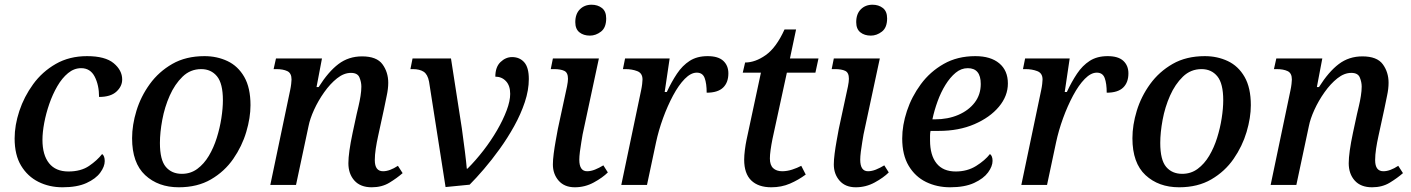

<svg xmlns="http://www.w3.org/2000/svg" viewBox="-20 -784 5984 814"><path d="M245 10Q189 10 143 -13Q97 -36 69.5 -81.5Q42 -127 42 -197Q42 -253 62 -313.5Q82 -374 120.5 -427Q159 -480 216.5 -513Q274 -546 349 -546Q426 -546 462 -516Q498 -486 498 -447Q498 -418 473.5 -395.5Q449 -373 400 -373Q400 -423 381.5 -459Q363 -495 324 -495Q294 -495 268.5 -474Q243 -453 223 -418.5Q203 -384 189 -343.5Q175 -303 167.5 -263Q160 -223 160 -191Q160 -127 188 -92Q216 -57 270 -57Q323 -57 357.5 -80.5Q392 -104 413 -131Q424 -123 424 -101Q424 -78 405 -52Q386 -26 346.5 -8Q307 10 245 10Z M738 10Q651 10 595.5 -41.5Q540 -93 540 -198Q540 -254 558.5 -314.5Q577 -375 615 -427.5Q653 -480 710.5 -513Q768 -546 847 -546Q900 -546 944.5 -525Q989 -504 1015.5 -458Q1042 -412 1042 -338Q1042 -285 1024 -224.5Q1006 -164 969 -110.5Q932 -57 874.5 -23.5Q817 10 738 10ZM751 -47Q788 -47 816.5 -68Q845 -89 865.5 -123.5Q886 -158 899 -199.5Q912 -241 918.5 -283Q925 -325 925 -359Q925 -430 900 -460.5Q875 -491 833 -491Q787 -491 754 -459Q721 -427 699.5 -378.5Q678 -330 668 -276Q658 -222 658 -178Q658 -106 683 -76.5Q708 -47 751 -47Z M1556 10Q1508 10 1482.5 -18.5Q1457 -47 1457 -92Q1457 -136 1475 -221L1492 -300Q1495 -313 1500 -334Q1505 -355 1508.5 -377Q1512 -399 1512 -417Q1512 -436 1504 -455.5Q1496 -475 1468 -475Q1438 -475 1409 -452Q1380 -429 1354.5 -393Q1329 -357 1311.5 -318.5Q1294 -280 1288 -249L1235 0H1126L1210 -401Q1213 -415 1214.5 -428Q1216 -441 1216 -447Q1216 -474 1198 -482.5Q1180 -491 1151 -491H1140L1150 -536H1345L1322 -415H1331Q1372 -480 1415 -512.5Q1458 -545 1515 -545Q1577 -545 1601.5 -511.5Q1626 -478 1626 -433Q1626 -408 1619.5 -378Q1613 -348 1608 -322L1583 -207Q1577 -180 1573 -153.5Q1569 -127 1569 -105Q1569 -58 1604 -58Q1632 -58 1667 -81L1687 -50Q1663 -29 1631 -9.5Q1599 10 1556 10Z M1799 -438Q1793 -469 1776 -480Q1759 -491 1730 -491H1720L1729 -536H1892L1938 -240Q1945 -190 1951 -142Q1957 -94 1959 -69H1962Q1997 -104 2029.5 -146Q2062 -188 2087.5 -232Q2113 -276 2128 -316Q2143 -356 2143 -386Q2143 -421 2125 -440Q2107 -459 2080 -459Q2080 -500 2102 -521Q2124 -542 2151 -542Q2183 -542 2202.5 -520Q2222 -498 2222 -449Q2222 -402 2205 -351Q2188 -300 2160 -249.5Q2132 -199 2098.5 -152.5Q2065 -106 2031.5 -67Q1998 -28 1971 -1L1869 9Z M2481 -633Q2454 -633 2436.5 -647Q2419 -661 2419 -690Q2419 -725 2438.5 -744.5Q2458 -764 2488 -764Q2514 -764 2532 -750Q2550 -736 2550 -706Q2550 -667 2528 -650Q2506 -633 2481 -633ZM2417 10Q2373 10 2348.5 -18Q2324 -46 2324 -87Q2324 -106 2327.5 -133Q2331 -160 2336 -187.5Q2341 -215 2345 -237L2384 -418Q2388 -438 2388 -450Q2388 -476 2372.5 -483.5Q2357 -491 2329 -491H2315L2324 -536H2519L2450 -214Q2448 -201 2444.5 -181Q2441 -161 2438.5 -140.5Q2436 -120 2436 -107Q2436 -58 2469 -58Q2485 -58 2502.5 -65Q2520 -72 2538 -83L2557 -53Q2535 -31 2497.5 -10.5Q2460 10 2417 10Z M2698 -401Q2701 -415 2702.5 -428Q2704 -441 2704 -447Q2704 -474 2681.5 -482.5Q2659 -491 2632 -491H2621L2630 -536H2819L2798 -394H2807Q2827 -437 2850 -471.5Q2873 -506 2904 -526Q2935 -546 2980 -546Q3025 -546 3046.5 -526Q3068 -506 3068 -473Q3068 -434 3045.5 -412.5Q3023 -391 2976 -391Q2976 -430 2967.5 -453Q2959 -476 2934 -476Q2909 -476 2883 -449.5Q2857 -423 2833.5 -379Q2810 -335 2791 -283Q2772 -231 2761 -179L2723 0H2614Z M3250 10Q3195 10 3165 -19Q3135 -48 3135 -107Q3135 -125 3138 -148.5Q3141 -172 3145 -191L3206 -476H3129L3139 -519Q3182 -519 3226.5 -550.5Q3271 -582 3306 -659H3355L3329 -536H3450L3437 -476H3316L3255 -195Q3250 -170 3247 -148.5Q3244 -127 3244 -112Q3244 -84 3258 -71Q3272 -58 3296 -58Q3317 -58 3338.5 -65Q3360 -72 3377 -81L3396 -44Q3365 -21 3329 -5.5Q3293 10 3250 10Z M3672 -633Q3645 -633 3627.5 -647Q3610 -661 3610 -690Q3610 -725 3629.5 -744.5Q3649 -764 3679 -764Q3705 -764 3723 -750Q3741 -736 3741 -706Q3741 -667 3719 -650Q3697 -633 3672 -633ZM3608 10Q3564 10 3539.5 -18Q3515 -46 3515 -87Q3515 -106 3518.5 -133Q3522 -160 3527 -187.5Q3532 -215 3536 -237L3575 -418Q3579 -438 3579 -450Q3579 -476 3563.5 -483.5Q3548 -491 3520 -491H3506L3515 -536H3710L3641 -214Q3639 -201 3635.5 -181Q3632 -161 3629.5 -140.5Q3627 -120 3627 -107Q3627 -58 3660 -58Q3676 -58 3693.5 -65Q3711 -72 3729 -83L3748 -53Q3726 -31 3688.5 -10.5Q3651 10 3608 10Z M4008 10Q3952 10 3906 -12.5Q3860 -35 3832.5 -81Q3805 -127 3805 -197Q3805 -253 3825 -313.5Q3845 -374 3884 -427Q3923 -480 3981 -513Q4039 -546 4115 -546Q4180 -546 4216.5 -515.5Q4253 -485 4253 -430Q4253 -377 4215 -331.5Q4177 -286 4111 -257.5Q4045 -229 3960 -229H3925Q3923 -219 3923 -208.5Q3923 -198 3923 -189Q3923 -126 3950.5 -91.5Q3978 -57 4032 -57Q4081 -57 4118.5 -80.5Q4156 -104 4177 -131Q4188 -123 4188 -102Q4188 -79 4169 -53Q4150 -27 4110 -8.5Q4070 10 4008 10ZM3943 -278Q3999 -278 4043 -297Q4087 -316 4112.5 -349.5Q4138 -383 4138 -428Q4138 -495 4083 -495Q4055 -495 4031.5 -475.5Q4008 -456 3988.5 -424.5Q3969 -393 3955 -354.5Q3941 -316 3933 -278Z M4394 -401Q4397 -415 4398.5 -428Q4400 -441 4400 -447Q4400 -474 4377.5 -482.5Q4355 -491 4328 -491H4317L4326 -536H4515L4494 -394H4503Q4523 -437 4546 -471.5Q4569 -506 4600 -526Q4631 -546 4676 -546Q4721 -546 4742.5 -526Q4764 -506 4764 -473Q4764 -434 4741.5 -412.5Q4719 -391 4672 -391Q4672 -430 4663.5 -453Q4655 -476 4630 -476Q4605 -476 4579 -449.5Q4553 -423 4529.5 -379Q4506 -335 4487 -283Q4468 -231 4457 -179L4419 0H4310Z M4979 10Q4892 10 4836.5 -41.5Q4781 -93 4781 -198Q4781 -254 4799.5 -314.5Q4818 -375 4856 -427.5Q4894 -480 4951.5 -513Q5009 -546 5088 -546Q5141 -546 5185.5 -525Q5230 -504 5256.5 -458Q5283 -412 5283 -338Q5283 -285 5265 -224.5Q5247 -164 5210 -110.5Q5173 -57 5115.5 -23.5Q5058 10 4979 10ZM4992 -47Q5029 -47 5057.5 -68Q5086 -89 5106.5 -123.5Q5127 -158 5140 -199.5Q5153 -241 5159.5 -283Q5166 -325 5166 -359Q5166 -430 5141 -460.5Q5116 -491 5074 -491Q5028 -491 4995 -459Q4962 -427 4940.5 -378.5Q4919 -330 4909 -276Q4899 -222 4899 -178Q4899 -106 4924 -76.5Q4949 -47 4992 -47Z M5797 10Q5749 10 5723.5 -18.5Q5698 -47 5698 -92Q5698 -136 5716 -221L5733 -300Q5736 -313 5741 -334Q5746 -355 5749.5 -377Q5753 -399 5753 -417Q5753 -436 5745 -455.5Q5737 -475 5709 -475Q5679 -475 5650 -452Q5621 -429 5595.5 -393Q5570 -357 5552.5 -318.5Q5535 -280 5529 -249L5476 0H5367L5451 -401Q5454 -415 5455.5 -428Q5457 -441 5457 -447Q5457 -474 5439 -482.5Q5421 -491 5392 -491H5381L5391 -536H5586L5563 -415H5572Q5613 -480 5656 -512.5Q5699 -545 5756 -545Q5818 -545 5842.5 -511.5Q5867 -478 5867 -433Q5867 -408 5860.5 -378Q5854 -348 5849 -322L5824 -207Q5818 -180 5814 -153.5Q5810 -127 5810 -105Q5810 -58 5845 -58Q5873 -58 5908 -81L5928 -50Q5904 -29 5872 -9.5Q5840 10 5797 10Z"/></svg>

Font: Noto Serif Medium
Style: Italic
Weight: 500
Italic angle: -12°
Designer: Monotype Design Team
Foundry: Monotype Imaging Inc.
Version: Version 2.014; ttfautohint (v1.8.4.7-5d5b)